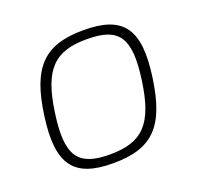

<svg xmlns="http://www.w3.org/2000/svg" viewBox="-95 -600 751 718"><g transform="rotate(-20 280.0 -241.0)"><path d="M305 -494C148 -494 83 -427 58 -243C32 -57 83 12 240 12C397 12 461 -54 487 -238C514 -425 463 -494 305 -494ZM305 -458C433 -458 469 -407 446 -243C423 -77 369 -23 240 -23C112 -23 76 -75 99 -238C122 -406 177 -458 305 -458Z"/></g></svg>

Font: Exo 2 Extra Light
Style: Italic
Weight: 250
Italic angle: -8°
Designer: Natanael Gama
Version: Version 1.001;PS 001.001;hotconv 1.0.88;makeotf.lib2.5.64775